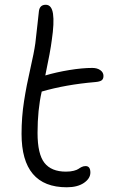

<svg xmlns="http://www.w3.org/2000/svg" viewBox="-20 -794 483 809"><path d="M261.2 -4.9Q70.8 -4.9 70.8 -230Q70.8 -300.8 81.3 -367.9Q91.8 -435.1 107.7 -503.9Q123.5 -572.8 128.9 -611.8Q133.3 -650.4 138.4 -696Q143.6 -741.7 144 -747.1Q147.5 -773.9 172.9 -773.9Q197.8 -773.9 203.4 -735.8Q209 -697.8 198.2 -625Q192.4 -578.1 170.9 -476.1Q216.8 -489.7 271.7 -498.8Q326.7 -507.8 369.1 -507.8Q389.6 -507.8 402.8 -498.3Q416 -488.8 416 -474.1Q416 -460.9 408 -455.3Q399.9 -449.7 380.9 -448.2Q256.3 -437.5 155.8 -408.2Q138.2 -331.5 138.2 -233.9Q138.2 -145 167.2 -107.9Q196.3 -70.8 257.8 -70.8Q277.3 -70.8 291 -74.5Q304.7 -78.1 310.8 -82.5Q316.9 -86.9 324.5 -90.6Q332 -94.2 340.8 -94.2Q360.8 -94.2 360.8 -66.9Q360.8 -42 333.7 -23.4Q306.6 -4.9 261.2 -4.9Z"/></svg>

Font: Shantell Sans Irregular Bouncy
Style: Regular
Weight: 300
Designer: Stephen Nixon, Anya Danilova, Shantell Martin
Foundry: Arrow Type
Version: Version 1.006;[9816181b4]